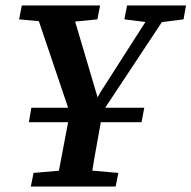

<svg xmlns="http://www.w3.org/2000/svg" viewBox="-20 -684 702 704"><path d="M499 -236H86L95 -289H509ZM50 -613 60 -664H347L337 -613L215 -601H180ZM93 0 103 -50 243 -62H277L414 -50L404 0ZM247 -238 103 -664H238L342 -313H330L349 -347L552 -664H614L332 -238ZM185 0 244 -311H363Q354 -259 344.5 -207.5Q335 -156 326 -104Q317 -52 309 0ZM436 -613 446 -664H662L653 -613L558 -601H533Z"/></svg>

Font: Source Serif 4 18pt SemiBold
Style: Italic
Weight: 600
Italic angle: -12°
Designer: Frank Grießhammer
Foundry: Adobe Systems Incorporated
Version: Version 4.004;hotconv 1.0.116;makeotfexe 2.5.65601